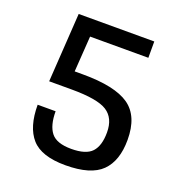

<svg xmlns="http://www.w3.org/2000/svg" viewBox="-125 -776 838 895"><g transform="rotate(20 294.0 -328.0)"><path d="M92 -328H204Q332 -328 379.5 -297.5Q427 -267 427 -196Q427 -130 398 -98.5Q369 -67 296 -67Q223 -67 195.5 -102Q168 -137 168 -207H79Q79 -97 128 -41.5Q177 14 296 14Q422 14 475.5 -39Q529 -92 529 -196Q529 -314 458.5 -363Q388 -412 229 -412H188L200 -589H489V-670H114Z"/></g></svg>

Font: Glegoo
Style: Bold
Weight: 700
Version: Version 2.0.1; ttfautohint (v0.9) -r 48 -G 60